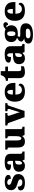

<svg xmlns="http://www.w3.org/2000/svg" viewBox="2176 -2878 934 5327"><g transform="rotate(-90 2643.5 -214.0)"><path d="M243 10C399 10 478 -64 478 -174C478 -279 405 -318 297 -350C204 -378 178 -395 178 -432C178 -465 208 -481 249 -481C303 -481 346 -446 346 -381C422 -381 455 -405 455 -453C455 -500 403 -550 266 -550C125 -550 31 -497 31 -378C31 -276 91 -232 213 -197C295 -174 333 -155 333 -117C333 -88 310 -61 246 -61C178 -61 130 -96 130 -188C72 -188 25 -167 25 -109C25 -44 75 10 243 10Z M701 10C772 10 800 -4 845 -56H855L880 0H1103V-61H1099C1054 -61 1040 -77 1040 -131V-383C1040 -507 963 -551 810 -551C687 -551 585 -521 585 -445C585 -394 635 -375 741 -375C741 -446 761 -482 793 -482C828 -482 845 -449 845 -375V-323L764 -320C616 -315 543 -265 543 -155C543 -43 614 10 701 10ZM780 -71C753 -71 741 -99 741 -152C741 -220 759 -255 815 -259L846 -262V-191C846 -118 820 -71 780 -71Z M1385 10C1456 10 1501 -19 1530 -64H1535L1563 0H1792V-61H1780C1745 -61 1724 -64 1724 -121V-536H1472V-475H1476C1510 -475 1530 -471 1530 -417V-235C1530 -145 1511 -90 1464 -90C1422 -90 1410 -149 1410 -234V-536H1156V-475H1160C1211 -475 1215 -459 1215 -402V-189C1215 -56 1262 10 1385 10Z M1901 -431 2057 0H2229L2364 -406C2382 -460 2396 -475 2421 -475H2447V-536H2223V-475H2244C2274 -475 2285 -461 2285 -448C2285 -429 2281 -416 2275 -397L2211 -191C2205 -173 2199 -149 2194 -124C2189 -155 2181 -180 2168 -217L2104 -406C2100 -418 2095 -432 2095 -447C2095 -465 2106 -475 2135 -475H2170V-536H1826V-475C1872 -475 1887 -466 1901 -431Z M2765 10C2926 10 2987 -55 2987 -115C2987 -141 2968 -159 2943 -166C2921 -113 2883 -74 2815 -74C2729 -74 2685 -129 2682 -254H3006V-309C3006 -468 2910 -551 2753 -551C2583 -551 2486 -454 2486 -266C2486 -91 2576 10 2765 10ZM2815 -325H2684C2684 -425 2715 -478 2758 -478C2798 -478 2815 -424 2815 -325Z M3307 10C3390 10 3445 -10 3469 -22V-102C3448 -96 3420 -92 3393 -92C3345 -92 3334 -116 3334 -170V-460H3460V-536H3334V-661H3224C3214 -620 3196 -587 3178 -568C3159 -547 3122 -519 3065 -519V-460H3139V-150C3139 -32 3204 10 3307 10Z M3686 10C3757 10 3785 -4 3830 -56H3840L3865 0H4088V-61H4084C4039 -61 4025 -77 4025 -131V-383C4025 -507 3948 -551 3795 -551C3672 -551 3570 -521 3570 -445C3570 -394 3620 -375 3726 -375C3726 -446 3746 -482 3778 -482C3813 -482 3830 -449 3830 -375V-323L3749 -320C3601 -315 3528 -265 3528 -155C3528 -43 3599 10 3686 10ZM3765 -71C3738 -71 3726 -99 3726 -152C3726 -220 3744 -255 3800 -259L3831 -262V-191C3831 -118 3805 -71 3765 -71Z M4352 233C4561 233 4661 159 4661 37C4661 -66 4592 -119 4449 -119H4329C4306 -119 4286 -126 4286 -146C4286 -166 4303 -187 4317 -191C4328 -188 4361 -187 4375 -187C4535 -187 4606 -261 4606 -371C4606 -430 4579 -470 4545 -497C4553 -500 4563 -505 4578 -505C4591 -505 4614 -494 4614 -458C4673 -458 4692 -489 4692 -524C4692 -558 4666 -587 4620 -587C4566 -587 4536 -563 4503 -527C4465 -544 4428 -551 4375 -551C4213 -551 4141 -485 4141 -366C4141 -275 4195 -227 4262 -208C4198 -176 4155 -145 4155 -98C4155 -48 4199 -25 4241 -10C4154 -5 4099 40 4099 103C4099 189 4182 233 4352 233ZM4373 -254C4319 -254 4308 -305 4308 -364C4308 -425 4319 -483 4373 -483C4429 -483 4437 -427 4437 -365C4437 -304 4429 -254 4373 -254ZM4355 165C4296 165 4245 149 4245 104C4245 52 4290 36 4319 36H4448C4493 36 4513 59 4513 84C4513 137 4453 165 4355 165Z M5009 10C5170 10 5231 -55 5231 -115C5231 -141 5212 -159 5187 -166C5165 -113 5127 -74 5059 -74C4973 -74 4929 -129 4926 -254H5250V-309C5250 -468 5154 -551 4997 -551C4827 -551 4730 -454 4730 -266C4730 -91 4820 10 5009 10ZM5059 -325H4928C4928 -425 4959 -478 5002 -478C5042 -478 5059 -424 5059 -325Z"/></g></svg>

Font: Noto Serif Malayalam Black
Style: Regular
Weight: 900
Designer: Indian type Foundry, Jelle Bosma, Monotype Design Team
Foundry: Monotype Imaging Inc.
Version: Version 2.104